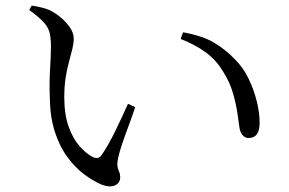

<svg xmlns="http://www.w3.org/2000/svg" viewBox="-20 -702 1040 690"><path d="M163 -537Q163 -564 158.5 -583.5Q154 -603 137 -622Q120 -641 85 -666L94 -682Q112 -679 127.5 -675.5Q143 -672 157 -666Q175 -658 195.5 -641.5Q216 -625 230.5 -604.5Q245 -584 245 -563Q245 -547 240 -526Q235 -505 228 -480Q221 -455 216 -423.5Q211 -392 211 -353Q211 -290 227 -246Q243 -202 266.5 -176Q290 -150 311 -139Q322 -133 331 -134.5Q340 -136 346 -146Q370 -181 394.5 -231.5Q419 -282 440 -329L466 -317Q455 -284 441.5 -248Q428 -212 418 -182Q408 -152 405 -136Q400 -114 402.5 -102.5Q405 -91 408.5 -83.5Q412 -76 412 -65Q412 -45 393.5 -36Q375 -27 344 -39Q314 -52 282.5 -75.5Q251 -99 223 -136.5Q195 -174 177.5 -227Q160 -280 159 -351Q157 -405 160 -454Q163 -503 163 -537ZM629 -562 638 -586Q709 -573 750.5 -548Q792 -523 826 -487Q855 -458 874 -418Q893 -378 903 -337Q913 -296 913 -262Q913 -233 903 -219.5Q893 -206 873 -206Q862 -206 853 -215Q844 -224 841 -241Q838 -263 833 -296.5Q828 -330 817 -368Q806 -406 784 -441Q758 -486 718.5 -514.5Q679 -543 629 -562Z"/></svg>

Font: Early Summer Mincho
Style: Regular
Weight: 400
Designer: GuiWonder
Version: Version 1.002